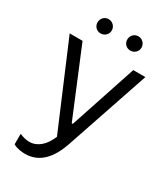

<svg xmlns="http://www.w3.org/2000/svg" viewBox="-217 -795 943 1085"><g transform="rotate(30 254.5 -252.0)"><path d="M355 -607C381 -607 402 -627 402 -653C402 -679 381 -700 355 -700C329 -700 309 -679 309 -653C309 -627 329 -607 355 -607ZM161 -607C187 -607 208 -627 208 -653C208 -679 187 -700 161 -700C135 -700 115 -679 115 -653C115 -627 135 -607 161 -607ZM131 196C229 196 286 123 320 23L504 -520H425L281 -86H274L94 -520H10L240 22C214 87 170 125 118 125C99 125 78 120 54 110V178C78 193 111 196 131 196Z"/></g></svg>

Font: Fixel Text Regular
Style: Regular
Weight: 400
Width: 4
Designer: AlfaBravo + MacPaw
Foundry: Kyrylo Tkachov, Marchela Mozhyna, Serhii Makarenko, Maria Weinstein, Zakhar Kryvoshyya
Version: Version 1.211